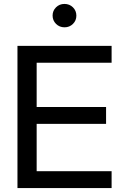

<svg xmlns="http://www.w3.org/2000/svg" viewBox="-20 -962 624 982"><path d="M69.3 0V-727.5H550.8V-641.1H167.5V-414.6H522.5V-328.6H167.5V-86.4H550.8V0ZM310.1 -822.3Q284.2 -822.3 266.6 -839.8Q249 -857.4 249 -882.3Q249 -907.2 266.6 -924.6Q284.2 -941.9 309.6 -941.9Q335.4 -941.9 353 -924.6Q370.6 -907.2 370.6 -881.8Q370.6 -856.9 353 -839.6Q335.4 -822.3 310.1 -822.3Z"/></svg>

Font: Inter Cardless Display
Style: Regular
Weight: 400
Designer: Rasmus Andersson
Foundry: rsms
Version: Version 4.001;git-9221beed3